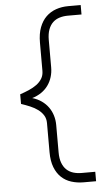

<svg xmlns="http://www.w3.org/2000/svg" viewBox="-62 -823 608 1039"><g transform="rotate(-5 241.5 -303.5)"><path d="M48.8 -329.6Q73.7 -337.9 97.4 -348.1Q121.1 -358.4 139.4 -371.8Q157.7 -385.3 168.7 -403.3Q179.7 -421.4 179.7 -445.3V-598.6Q179.7 -647 192.9 -681.6Q206.1 -716.3 229 -738.5Q252 -760.7 283 -771.5Q314 -782.2 349.1 -782.2H417V-731H342.8Q318.8 -731 297.9 -724.6Q276.9 -718.3 261.5 -703.9Q246.1 -689.5 237.3 -666Q228.5 -642.6 228.5 -608.9V-460Q228.5 -432.6 220.9 -408Q213.4 -383.3 198.7 -362.8Q184.1 -342.3 162.1 -327.1Q140.1 -312 111.8 -303.7Q140.1 -295.4 162.1 -280Q184.1 -264.6 198.7 -244.1Q213.4 -223.6 220.9 -199Q228.5 -174.3 228.5 -147.5V1.5Q228.5 35.2 237.3 58.6Q246.1 82 261.5 96.4Q276.9 110.8 297.9 117.2Q318.8 123.5 342.8 123.5H417V174.8H349.1Q314 174.8 283 165Q252 155.3 229 133.8Q206.1 112.3 192.9 78.4Q179.7 44.4 179.7 -3.9V-162.1Q179.7 -186 168.7 -203.9Q157.7 -221.7 139.4 -235.4Q121.1 -249 97.4 -259Q73.7 -269 48.8 -277.3Z"/></g></svg>

Font: Proza Libre
Style: Light
Weight: 300
Designer: Jasper de Waard
Foundry: Jasper de Waard
Version: Version 1.000; ttfautohint (v1.4.1.8-43bc)